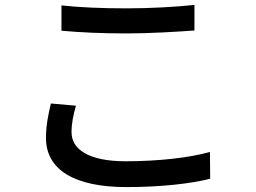

<svg xmlns="http://www.w3.org/2000/svg" viewBox="-20 -733 1040 781"><path d="M230 -608C309 -601 394 -597 496 -597C588 -597 703 -604 771 -609V-713C697 -705 591 -699 495 -699C394 -699 302 -703 230 -711ZM187 -312C178 -273 167 -226 167 -172C167 -43 282 28 494 28C635 28 757 14 835 -6L834 -115C754 -92 627 -77 491 -77C340 -77 271 -126 271 -195C271 -231 278 -265 289 -303Z"/></svg>

Font: Noto Sans CJK JP Medium
Style: Regular
Weight: 500
Designer: Ryoko NISHIZUKA (kana & ideographs); Paul D. Hunt (Latin, Greek & Cyrillic); Wenlong ZHANG (bopomofo); Sandoll Communica
Foundry: Adobe Systems Incorporated
Version: Version 1.004;PS 1.004;hotconv 1.0.82;makeotf.lib2.5.63406